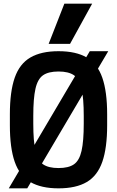

<svg xmlns="http://www.w3.org/2000/svg" viewBox="-20 -1020 640 1050"><path d="M28 10 471 -740H572L129 10ZM300 10Q205 10 146 -24.5Q87 -59 60.5 -135Q34 -211 34 -335V-395Q34 -519 60.5 -595Q87 -671 146 -705.5Q205 -740 300 -740Q396 -740 454.5 -705.5Q513 -671 539.5 -595Q566 -519 566 -395V-335Q566 -211 539.5 -135Q513 -59 454.5 -24.5Q396 10 300 10ZM300 -101Q355 -101 384.5 -121.5Q414 -142 426 -195Q438 -248 438 -344V-386Q438 -482 426 -535Q414 -588 384.5 -608.5Q355 -629 300 -629Q245 -629 215.5 -608.5Q186 -588 174 -535Q162 -482 162 -386V-344Q162 -248 174 -195Q186 -142 215.5 -121.5Q245 -101 300 -101ZM363 -780H246L332 -1000H484Z"/></svg>

Font: M PLUS Code Latin Expanded SemiBold
Style: Regular
Weight: 600
Width: 7
Designer: Coji Morishita
Foundry: UNDERFOREST DESIGN
Version: Version 1.002; ttfautohint (v1.8.3)